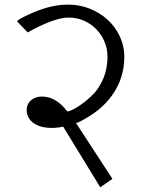

<svg xmlns="http://www.w3.org/2000/svg" viewBox="-20 -715 610 819"><path d="M510.3 -473.1Q510.3 -380.9 457.5 -307.6Q419.4 -254.9 358.9 -217.8Q314 -190.4 304.2 -190.4L459.5 47.9L407.7 84L249.5 -174.8Q225.6 -169.4 199.7 -169.4Q176.3 -169.4 156.7 -174.8Q137.2 -180.2 123.3 -189.9Q109.4 -199.7 101.6 -214.1Q93.8 -228.5 93.8 -246.6Q93.8 -258.8 98.6 -269.3Q103.5 -279.8 112.3 -287.4Q121.1 -294.9 132.8 -299.1Q144.5 -303.2 158.7 -303.2Q218.8 -303.2 267.1 -239.7Q275.4 -239.7 292 -248.3Q308.6 -256.8 327.6 -270.3Q346.7 -283.7 365.2 -300.8Q383.8 -317.9 396 -335.4Q438.5 -395.5 438.5 -473.1Q438.5 -507.3 425.5 -537.8Q412.6 -568.4 390.1 -591.1Q367.7 -613.8 337.4 -627Q307.1 -640.1 272.9 -640.1Q211.4 -640.1 98.1 -576.7L52.2 -624.5Q65.9 -638.2 124 -662.6Q201.2 -695.3 270 -695.3Q319.3 -695.3 363 -678Q406.7 -660.6 439.5 -630.4Q472.2 -600.1 491.2 -559.6Q510.3 -519 510.3 -473.1Z"/></svg>

Font: SakalBharati
Style: Regular
Weight: 400
Designer: CDAC GIST
Foundry: CDAC
Version: 13.02